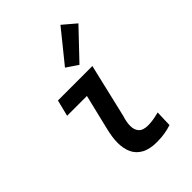

<svg xmlns="http://www.w3.org/2000/svg" viewBox="-231 -906 1021 1021"><g transform="rotate(-45 280.0 -395.0)"><path d="M336 7Q282 7 248.5 -11.5Q215 -30 200 -62.5Q185 -95 185 -138Q185 -160 188.5 -183Q192 -206 198 -231L246 -430H97L120 -522H379L308 -220Q302 -202 299 -185Q296 -168 296 -154Q296 -125 312 -107Q328 -89 366 -89Q385 -89 406.5 -92.5Q428 -96 450 -102L447 -10Q426 -3 399 2Q372 7 336 7ZM335 -575 270 -619 414 -797 487 -735Z"/></g></svg>

Font: Ubuntu Sans Mono Medium
Style: Italic
Weight: 500
Italic angle: -13.5°
Monospace: yes
Designer: Dalton Maag Ltd
Foundry: Dalton Maag Ltd
Version: Version 1.006